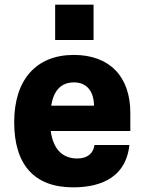

<svg xmlns="http://www.w3.org/2000/svg" viewBox="-20 -795 619 825"><path d="M382 -775H217V-623H382ZM540 -310C540 -466 451 -559 297 -559C137 -559 41 -454 41 -270C41 -90 125 10 294 10C384 10 519 -14 536 -172H386C381 -136 356 -114 312 -114C250 -114 209 -152 198 -232H540ZM200 -341C210 -402 239 -441 298 -441C350 -441 383 -406 384 -341Z"/></svg>

Font: Kathrein 85 Heavy
Style: Regular
Weight: 900
Designer: Lazydogs Typefoundry, based on Open Sans by Ascender Corporation
Foundry: Lazydogs Typefoundry
Version: Version 1.003;PS 001.003;hotconv 1.0.88;makeotf.lib2.5.64775